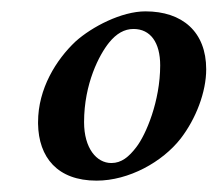

<svg xmlns="http://www.w3.org/2000/svg" viewBox="-20 -633 394 338"><path d="M47 -415C48 -356 81 -315 150 -315C207 -315 266 -348 298 -389C325 -424 343 -471 343 -511C343 -577 301 -613 236 -613C194 -613 142 -586 113 -560C79 -528 47 -477 47 -418ZM128 -418C128 -486 155 -537 172 -558C185 -574 199 -582 215 -582C245 -582 262 -558 262 -518C262 -455 237 -396 220 -374C207 -357 194 -346 176 -346C150 -346 128 -372 128 -418Z"/></svg>

Font: KpRoman
Style: SemiboldItalic
Weight: 600
Italic angle: -11°
Version: Version 0.66